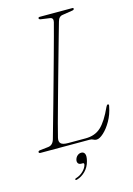

<svg xmlns="http://www.w3.org/2000/svg" viewBox="-132 -767 707 1021"><g transform="rotate(-15 221.5 -256.0)"><path d="M280.5 0H11Q1 0 1 -6.5Q1 -13.5 12.5 -14.5L57.5 -19.5Q83 -22.5 92 -52.5Q100 -81 113.5 -128.8Q127 -176.5 143.5 -235Q160 -293.5 177.2 -355.8Q194.5 -418 210.5 -476Q226.5 -534 239 -580.2Q251.5 -626.5 258.5 -653.5Q263.5 -676 245 -679L195.5 -686Q185 -687.5 185 -694Q185 -700 194 -700H372.5Q379 -700 379 -695Q379 -688.5 368 -687L314 -678.5Q292.5 -676 285.5 -649.5Q278 -623.5 265 -577.5Q252 -531.5 235.8 -473.8Q219.5 -416 202.2 -354.2Q185 -292.5 168.8 -234.2Q152.5 -176 139.8 -128.8Q127 -81.5 120.5 -54Q115.5 -33 125.5 -22.8Q135.5 -12.5 165.5 -12.5H261.5Q314 -12.5 347 -43.5Q380 -74.5 412 -145.5Q417 -156.5 422.5 -156.5Q430 -156.5 426.5 -144Q418.5 -102 398.8 -67.2Q379 -32.5 356.2 -11.8Q333.5 9 317 9Q307 9 299.8 4.5Q292.5 0 280.5 0ZM205 111.5Q192 111.5 187 103.5Q182 95.5 185 84Q188.5 71 198 63Q207.5 55 219.5 55Q233 55 238.5 67.2Q244 79.5 237 106.5Q229 138 208 159Q187 180 161 187.5Q153.5 190 152 185.5Q152 180 158.5 178.5Q181.5 171.5 198 155.2Q214.5 139 219 122Q221.5 111.5 213 111.5Z"/></g></svg>

Font: Fraunces 144pt Soft Thin
Style: Italic
Weight: 100
Italic angle: -16°
Version: Version 1.000;[0bf87f6ff]